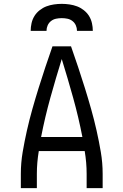

<svg xmlns="http://www.w3.org/2000/svg" viewBox="-20 -975 640 995"><path d="M88 0V-74Q88 -131 97.5 -187Q107 -243 119.5 -298.5Q132 -354 147.5 -409Q163 -464 180 -518.5Q197 -573 215 -627Q233 -681 252 -735H348Q367 -681 385 -627Q403 -573 420 -518.5Q437 -464 452.5 -409Q468 -354 480.5 -298.5Q493 -243 502.5 -187Q512 -131 512 -74V0H429V-74Q429 -103 426.5 -132.5Q424 -162 419 -192H181Q176 -162 173.5 -132.5Q171 -103 171 -74V0ZM193 -265H407Q387 -368 359 -468.5Q331 -569 300 -669Q269 -569 241 -468.5Q213 -368 193 -265ZM139 -815Q139 -835 143.5 -855Q148 -875 158.5 -892Q169 -909 185.5 -922Q202 -935 220.5 -942Q239 -949 259.5 -952Q280 -955 300 -955Q320 -955 340.5 -952Q361 -949 379.5 -942Q398 -935 414.5 -922Q431 -909 441.5 -892Q452 -875 456.5 -855Q461 -835 461 -815H379Q379 -830 373 -843.5Q367 -857 355.5 -866Q344 -875 329.5 -878Q315 -881 300 -881Q285 -881 270.5 -878Q256 -875 244.5 -866Q233 -857 227 -843.5Q221 -830 221 -815Z"/></svg>

Font: Iosevka Curly Extended
Style: Regular
Weight: 400
Width: 7
Monospace: yes
Designer: Belleve Invis
Foundry: Belleve Invis
Version: Version 11.1.0; ttfautohint (v1.8.3)